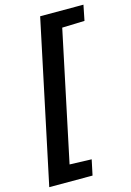

<svg xmlns="http://www.w3.org/2000/svg" viewBox="-133 -809 700 1024"><g transform="rotate(-15 217.5 -296.5)"><path d="M7 150 196 -743H435L418 -658L294 -654L143 61L264 65L246 150Z"/></g></svg>

Font: Saira SemiBold
Style: Italic
Weight: 600
Italic angle: -12°
Designer: Hector Gatti with collaboration of the Omnibus-Type team
Foundry: Omnibus-Type
Version: Version 1.100; ttfautohint (v1.8.3)